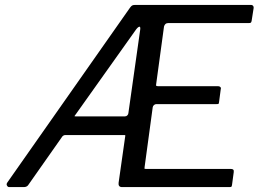

<svg xmlns="http://www.w3.org/2000/svg" viewBox="-20 -762 1053 782"><path d="M920 -74Q927 -74 930 -71Q933 -68 932 -61L925 -9Q924 -3 922.5 -1.5Q921 0 914 0H477Q469 0 465.5 -4.5Q462 -9 463 -17L490 -207Q491 -210 490 -211Q489 -212 485 -212H246Q241 -212 237 -209Q233 -206 231 -202L94 -7Q88 0 77 0H17Q12 0 8.5 -6Q5 -12 10 -19L509 -730Q514 -737 518 -739.5Q522 -742 531 -742H1003Q1008 -742 1011 -738Q1014 -734 1013 -729L1005 -678Q1004 -672 1002 -670Q1000 -668 993 -668H665Q658 -668 654 -664.5Q650 -661 648 -654L616 -419Q615 -414 616.5 -412.5Q618 -411 624 -411H868Q874 -411 877.5 -407.5Q881 -404 879 -398L872 -345Q871 -340 870 -339Q869 -338 862 -338H617Q612 -338 607.5 -334.5Q603 -331 602 -325L569 -82Q568 -76 568.5 -75Q569 -74 575 -74H920ZM489 -288Q495 -288 499 -292.5Q503 -297 503 -302L551 -641Q553 -655 546.5 -653Q540 -651 530 -636L289 -297Q284 -291 283.5 -289.5Q283 -288 288 -288H489Z"/></svg>

Font: Libre Franklin
Style: Italic
Weight: 400
Italic angle: -8°
Designer: Pablo Impallari, Rodrigo Fuenzalida, Nhung Nguyen
Foundry: Impallari Type
Version: Version 3.000